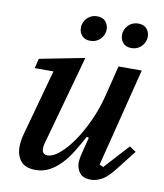

<svg xmlns="http://www.w3.org/2000/svg" viewBox="-83 -797 751 878"><g transform="rotate(10 292.5 -358.5)"><path d="M141 12Q94 12 72.5 -13.5Q51 -39 51 -80Q51 -95 53.5 -111Q56 -127 61 -144L144 -446H57L68 -491L277 -532L161 -113Q158 -101 158 -91Q158 -63 184 -63Q208 -63 238.5 -88.5Q269 -114 299 -157Q329 -200 355.5 -257.5Q382 -315 398 -379L433 -520H541L426 -63L444 -55L548 -169L578 -149L513 -66Q477 -18 450 -3Q423 12 399 12Q361 12 345.5 -8.5Q330 -29 330 -54Q330 -67 333 -82Q336 -97 339 -108L356 -175L346 -178Q326 -141 305 -106.5Q284 -72 259.5 -46Q235 -20 206 -4Q177 12 141 12ZM285 -613Q259 -613 246 -628.5Q233 -644 233 -662Q233 -667 233 -671.5Q233 -676 235 -681Q240 -701 257 -715Q274 -729 298 -729Q324 -729 337 -713.5Q350 -698 350 -680Q350 -675 350 -670.5Q350 -666 348 -661Q343 -641 326 -627Q309 -613 285 -613ZM476 -613Q450 -613 437 -628.5Q424 -644 424 -662Q424 -667 424 -671.5Q424 -676 426 -681Q431 -701 448 -715Q465 -729 489 -729Q515 -729 528 -713.5Q541 -698 541 -680Q541 -675 541 -670.5Q541 -666 539 -661Q534 -641 517 -627Q500 -613 476 -613Z"/></g></svg>

Font: IBM Plex Serif Medium
Style: Italic
Weight: 500
Italic angle: -14°
Designer: Mike Abbink, Paul van der Laan, Pieter van Rosmalen
Foundry: Bold Monday
Version: Version 2.5